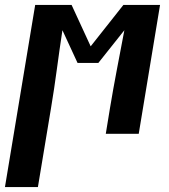

<svg xmlns="http://www.w3.org/2000/svg" viewBox="-64 -540 684 775"><path d="M-44 215 78 -520H225L302 -353L434 -520H582L496 0H363L380 -104Q393 -182 408 -260.5Q423 -339 438 -418L333 -286H249L188 -418Q176 -339 165.5 -260.5Q155 -182 142 -104L89 215Z"/></svg>

Font: Iosevka SS04 XBd Ex Obl
Style: Regular
Weight: 800
Width: 7
Italic angle: -9°
Monospace: yes
Designer: Belleve Invis
Foundry: Belleve Invis
Version: Version 19.0.0; ttfautohint (v1.8.4)